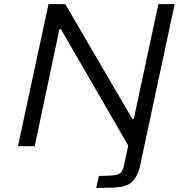

<svg xmlns="http://www.w3.org/2000/svg" viewBox="-20 -708 892 930"><path d="M446 202 459 144Q509 144 533 141Q557 138 567 126Q577 114 582 88L601 -3L275 -567H268L148 0H67L215 -688H296L621 -132H628L747 -688H826L663 74Q656 112 645 136Q634 160 618.5 174Q603 188 580 194Q557 200 524 201Q491 202 446 202Z"/></svg>

Font: Saira Expanded
Style: Italic
Weight: 400
Width: 7
Italic angle: -12°
Designer: Hector Gatti with collaboration of the Omnibus-Type team
Foundry: Omnibus-Type
Version: Version 1.101